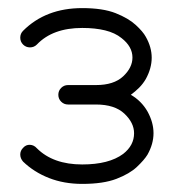

<svg xmlns="http://www.w3.org/2000/svg" viewBox="-20 -441 445 474"><path d="M183 13Q138 13 101 -1.5Q64 -16 37 -42Q30 -50 30 -59.5Q30 -69 37 -76Q44 -84 54 -83.5Q64 -83 71 -75Q111 -35 183 -35Q249 -35 284 -61Q311 -82 311 -112Q311 -138 287 -160.5Q263 -183 217 -183H148Q138 -183 131 -190Q124 -197 124 -207Q124 -217 131 -224Q138 -231 148 -231H217Q261 -231 284 -252.5Q307 -274 307 -299Q307 -326 280 -347Q264 -360 239.5 -366Q215 -372 183 -372Q110 -372 71 -331Q64 -324 54 -324Q44 -324 37 -331Q30 -338 30 -348Q30 -358 37 -365Q93 -421 183 -421Q234 -421 265.5 -408.5Q297 -396 315 -379.5Q333 -363 340 -350Q369 -299 340 -246Q333 -234 323.5 -224.5Q314 -215 303 -207Q329 -192 344 -166Q374 -112 344 -59Q336 -46 318 -29Q300 -12 267.5 0.5Q235 13 183 13Z"/></svg>

Font: Zen Kurenaido
Style: Regular
Weight: 400
Designer: Yoshimichi Ohira
Foundry: Positype
Version: Version 1.001